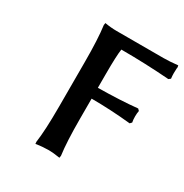

<svg xmlns="http://www.w3.org/2000/svg" viewBox="-155 -778 871 907"><g transform="rotate(30 281.0 -324.0)"><path d="M482.9 -647.9Q515.1 -647.9 560.1 -652.8L562 -643.1Q562 -642.1 561.5 -639.6Q561 -637.2 561 -636.2Q560.1 -625 560.1 -609.9Q560.1 -596.7 562 -581.1L551.8 -573.2Q421.4 -583 290 -583Q284.2 -547.4 284.2 -445.8V-371.1Q408.2 -372.6 498 -381.8L506.8 -373Q503.9 -359.9 503.9 -341.8Q503.9 -323.2 506.8 -310.1L498 -300.8Q386.7 -312 284.2 -312V-202.1Q284.2 -76.2 293.9 -5.9L292 5.9Q257.8 0 227.1 0Q212.4 0 195.8 1.5Q179.2 2.9 169.9 4.4L161.1 5.9L160.2 -5.9Q169.9 -72.3 169.9 -202.1V-445.8Q169.9 -571.8 160.2 -642.1L162.1 -653.8Q194.8 -647.9 227.1 -647.9Z"/></g></svg>

Font: Linear Smooth
Style: Bold
Weight: 700
Designer: Philipp H. Poll, Flanker
Foundry: Philipp H. Poll, reworked by Flanker
Version: Version 1.061 | FøM Fix